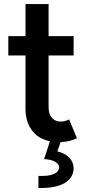

<svg xmlns="http://www.w3.org/2000/svg" viewBox="-20 -702 427 959"><path d="M21.5 -521.5H107.4V-681.6H222.7V-521.5H347.7V-424.8H222.7V-167Q222.7 -131.3 239.5 -113Q256.3 -94.7 284.2 -94.7Q303.7 -94.7 325.2 -105.5L364.3 -11.7Q328.1 6.3 282.7 7.8L266.6 54.2Q304.2 63 325.7 85Q347.2 106.9 347.7 139.6Q346.7 186 302.7 212.2Q258.8 238.3 171.9 237.3V176.8Q223.1 178.7 249 167.2Q274.9 155.8 275.4 132.8Q274.9 116.7 254.6 105.5Q234.4 94.2 200.2 92.8L229.5 3.4Q169.9 -8.8 138.7 -52Q107.4 -95.2 107.4 -159.2V-424.8H21.5Z"/></svg>

Font: Reddit Sans Fudge SemiBold
Style: Regular
Weight: 600
Designer: Stephen Hutchings
Foundry: Reddit
Version: Version 1.011